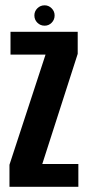

<svg xmlns="http://www.w3.org/2000/svg" viewBox="-20 -720 342 740"><path d="M16.5 0V-85L155.5 -509.5H20.5V-597.5H279.5V-512.5L143 -88H282V0ZM152 -621Q135.5 -621 124 -632.5Q112.5 -644 112.5 -660.5Q112.5 -676.5 124 -688Q135.5 -699.5 152 -699.5Q167.5 -699.5 179 -688Q190.5 -676.5 190.5 -660.5Q190.5 -644 179.2 -632.5Q168 -621 152 -621Z"/></svg>

Font: Anybody Condensed SemiBold
Style: Regular
Weight: 600
Width: 3
Designer: Tyler Finck
Foundry: Etcetera Type Company
Version: Version 1.010; ttfautohint (v1.8.3) -l 8 -r 50 -G 200 -x 14 